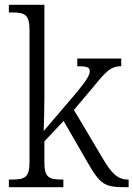

<svg xmlns="http://www.w3.org/2000/svg" viewBox="-20 -780 556 800"><path d="M17 0H244V-32H239C187 -32 165 -38 165 -102V-191L245 -276L345 -103C398 -10 417 0 504 0H516V-32H512C471 -32 444 -58 408 -120L288 -322L364 -412C419 -479 439 -504 485 -504V-536H302V-504C339 -504 354 -501 354 -484C354 -468 343 -446 285 -378L162 -234C163 -258 165 -333 165 -374V-760H17V-728H32C80 -728 103 -721 103 -656V-105C103 -39 82 -32 29 -32H17Z"/></svg>

Font: Noto Serif Myanmar SemiCondensed Light
Style: Regular
Weight: 300
Width: 4
Designer: Ben Mitchell and the Monotype Design Team
Foundry: Monotype Imaging Inc.
Version: Version 2.106